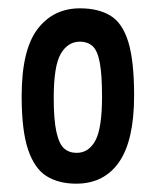

<svg xmlns="http://www.w3.org/2000/svg" viewBox="-20 -730 374 461"><path d="M163 -289Q121 -289 92 -307Q63 -325 47.5 -370.5Q32 -416 32 -499Q32 -610 70 -660Q108 -710 172 -710Q216 -710 245 -692.5Q274 -675 288 -629.5Q302 -584 302 -501Q302 -393 266 -341Q230 -289 163 -289ZM164 -363Q193 -363 209 -392.5Q225 -422 225 -498Q225 -551 219.5 -580Q214 -609 202 -619.5Q190 -630 172 -630Q143 -630 126 -601Q109 -572 109 -495Q109 -442 115.5 -413Q122 -384 134 -373.5Q146 -363 164 -363Z"/></svg>

Font: Yanone Kaffeesatz ExtraLight Medium
Style: Regular
Weight: 500
Version: Version 2.003